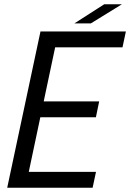

<svg xmlns="http://www.w3.org/2000/svg" viewBox="-20 -886 614 906"><path d="M202 -662.5 250.5 -711 180 -378 165 -407.5H448L432.5 -332.5H149.5L176.5 -362L105.5 -26.5L77 -75H433L417 0H14L171 -737.5H574L558 -662.5ZM331 -775.5 472 -866H555.5L408.5 -775.5Z"/></svg>

Font: Epilogue
Style: Italic
Weight: 400
Italic angle: -12°
Designer: Tyler Finck
Foundry: Etcetera Type Co
Version: Version 2.112